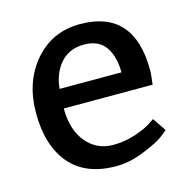

<svg xmlns="http://www.w3.org/2000/svg" viewBox="-86 -625 713 720"><g transform="rotate(-15 270.0 -265.0)"><path d="M490 -250H145Q145 -168 185 -119Q225 -70 290 -70Q334 -70 376 -84Q418 -98 438 -112L458 -125L493 -73Q483 -64 464 -50Q445 -36 389 -13Q333 10 280 10Q162 10 101 -61.5Q40 -133 40 -260Q40 -381 108.5 -460.5Q177 -540 285 -540Q495 -540 495 -305Q495 -294 493.5 -281Q492 -268 491 -259ZM149 -325H389Q389 -386 363 -424Q337 -462 280 -462Q222 -462 188 -423Q154 -384 149 -325Z"/></g></svg>

Font: Bitter
Style: Regular
Weight: 400
Designer: Sol Matas
Foundry: Sol Matas
Version: Version 1.300;PS 001.300;hotconv 1.0.70;makeotf.lib2.5.58329